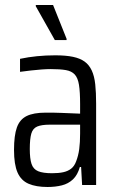

<svg xmlns="http://www.w3.org/2000/svg" viewBox="-20 -739 467 767"><path d="M170 8Q124 8 94 -5Q64 -18 50 -50Q36 -82 36 -140Q36 -198 47.5 -230Q59 -262 86.5 -275.5Q114 -289 162 -289Q174 -289 190.5 -289Q207 -289 225.5 -288Q244 -287 263 -286.5Q282 -286 300 -285V-323Q300 -372 295.5 -400Q291 -428 278.5 -441.5Q266 -455 243 -459Q220 -463 183 -463Q167 -463 146.5 -461.5Q126 -460 104 -457.5Q82 -455 60 -452V-504Q93 -511 128 -514.5Q163 -518 201 -518Q243 -518 271.5 -512Q300 -506 318 -493Q336 -480 346.5 -457.5Q357 -435 360.5 -402Q364 -369 364 -325V0H308L304 -72H299Q290 -40 271.5 -22.5Q253 -5 227 1.5Q201 8 170 8ZM188 -47Q214 -47 232.5 -51Q251 -55 264 -65Q277 -75 284 -94Q293 -117 296.5 -143.5Q300 -170 300 -205V-241H179Q146 -241 128.5 -233.5Q111 -226 105 -205Q99 -184 99 -144Q99 -105 106 -84Q113 -63 132.5 -55Q152 -47 188 -47ZM199 -579 123 -714V-719H192L246 -584V-579Z"/></svg>

Font: Saira Condensed
Style: Regular
Weight: 400
Width: 3
Designer: Hector Gatti with collaboration of the Omnibus-Type team
Foundry: Omnibus-Type
Version: Version 1.101